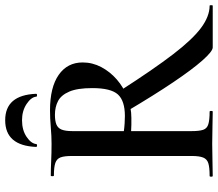

<svg xmlns="http://www.w3.org/2000/svg" viewBox="-70 -771 841 741"><g transform="rotate(-90 350.5 -400.5)"><path d="M538 0Q523 0 488 -39.5Q453 -79 403.5 -152.5Q354 -226 293 -329L373 -354Q454 -228 511.5 -153Q569 -78 613.5 -45Q658 -12 699 -12Q701 -12 701 -6Q701 0 699 0Q636 0 596.5 0Q557 0 538 0ZM295 -628Q384 -628 432 -594.5Q480 -561 480 -502Q480 -464 462 -430Q444 -396 414 -370Q384 -344 345.5 -329Q307 -314 266 -314Q254 -314 240 -314Q226 -314 215 -315V-81Q215 -52 220 -37Q225 -22 241.5 -17Q258 -12 290 -12Q293 -12 293 -6Q293 0 290 0Q265 0 234 -1Q203 -2 166 -2Q131 -2 99 -1Q67 0 42 0Q39 0 39 -6Q39 -12 42 -12Q75 -12 91 -17Q107 -22 113 -37Q119 -52 119 -81V-544Q119 -573 113.5 -587.5Q108 -602 92 -607.5Q76 -613 43 -613Q41 -613 41 -619Q41 -625 43 -625Q68 -625 99.5 -623.5Q131 -622 166 -622Q195 -622 230 -625Q265 -628 295 -628ZM381 -465Q381 -522 367.5 -553.5Q354 -585 331 -597Q308 -609 278 -609Q255 -609 241 -603.5Q227 -598 221 -583.5Q215 -569 215 -542V-343Q229 -341 245 -340Q261 -339 273 -339Q332 -339 356.5 -366Q381 -393 381 -465ZM165 -681Q165 -678 159.5 -678Q154 -678 154 -682Q159 -801 257 -801Q354 -801 359 -682Q359 -678 353.5 -678Q348 -678 348 -681Q346 -701 319.5 -718.5Q293 -736 257 -736Q219 -736 193 -718.5Q167 -701 165 -681Z"/></g></svg>

Font: Cormorant SemiBold
Style: Regular
Weight: 600
Designer: Christian Thalmann (Catharsis Fonts)
Foundry: Catharsis Fonts
Version: Version 4.000